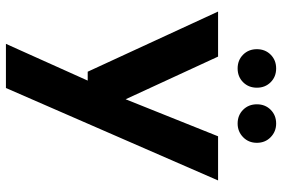

<svg xmlns="http://www.w3.org/2000/svg" viewBox="-172 -560 952 648"><g transform="rotate(90 304.0 -236.0)"><path d="M128 220 252 -56H222L19 -496H171L315 -184L440 -496H589L277 220ZM211 -562Q183 -562 164.5 -580.5Q146 -599 146 -627Q146 -655 164.5 -673.5Q183 -692 211 -692Q239 -692 257.5 -673.5Q276 -655 276 -627Q276 -599 257.5 -580.5Q239 -562 211 -562ZM397 -562Q369 -562 350.5 -580.5Q332 -599 332 -627Q332 -655 350.5 -673.5Q369 -692 397 -692Q424 -692 443 -673.5Q462 -655 462 -627Q462 -599 443 -580.5Q424 -562 397 -562Z"/></g></svg>

Font: DM Sans 24pt ExtraBold
Style: Regular
Weight: 800
Designer: Colophon Foundry, Jonny Pinhorn
Foundry: Colophon Foundry
Version: Version 4.004;gftools[0.9.30]